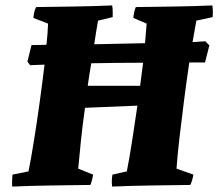

<svg xmlns="http://www.w3.org/2000/svg" viewBox="-20 -681 804 707"><path d="M25 6Q24 -5 24.5 -16Q25 -27 26 -38L85 -50Q95 -100 105.5 -166Q116 -232 126 -304Q136 -376 144 -443Q115 -442 91 -441L81 -454L96 -515Q119 -515 151 -516Q156 -560 157 -594L103 -615Q104 -626 106 -635.5Q108 -645 113 -655Q183 -656 253 -657Q323 -658 393 -661Q395 -650 395 -639.5Q395 -629 395 -618L341 -605Q334 -566 327 -518Q373 -519 421 -520Q469 -521 514 -522Q518 -564 520 -594L471 -615Q473 -638 480 -655Q551 -656 621.5 -657Q692 -658 762 -661Q765 -641 763 -618L703 -605Q697 -573 689 -526Q719 -528 736 -529L751 -514L735 -451Q725 -451 710.5 -451Q696 -451 677 -451Q667 -383 657.5 -309.5Q648 -236 640.5 -170.5Q633 -105 630 -60L692 -38Q689 -18 681 0Q608 1 535.5 2Q463 3 393 6Q390 -15 394 -38L447 -50Q456 -95 466 -159Q476 -223 486 -292L293 -284Q284 -221 278 -163Q272 -105 268 -60L323 -38Q320 -18 313 0Q239 1 167 2Q95 3 25 6ZM303 -365H496Q502 -410 507 -450Q461 -450 412 -449.5Q363 -449 316 -448Q309 -407 303 -365Z"/></svg>

Font: Labrada ExtraBold
Style: Italic
Weight: 800
Italic angle: -7°
Designer: Mercedes Jáuregui
Foundry: Omnibus-Type Team
Version: Version 1.000; ttfautohint (v1.8.4.7-5d5b)